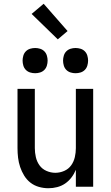

<svg xmlns="http://www.w3.org/2000/svg" viewBox="-20 -992 588 1020"><path d="M237 8Q212 8 187 1Q162 -6 142 -21.5Q122 -37 108.5 -59Q95 -81 87 -105Q79 -129 76 -154Q73 -179 73 -205V-520H165V-205Q165 -181 170.5 -157Q176 -133 190 -113.5Q204 -94 227 -84Q250 -74 274 -74Q298 -74 321 -84Q344 -94 358 -113.5Q372 -133 377.5 -157Q383 -181 383 -205V-520H475V0H383V-90Q374 -68 359.5 -49Q345 -30 326 -17Q307 -4 284 2Q261 8 237 8ZM381 -603Q368 -603 355 -607Q342 -611 332.5 -620.5Q323 -630 319 -643.5Q315 -657 315 -670Q315 -683 319 -696.5Q323 -710 332.5 -719.5Q342 -729 355 -733Q368 -737 381 -737Q395 -737 408 -733Q421 -729 430.5 -719.5Q440 -710 444 -696.5Q448 -683 448 -670Q448 -657 444 -643.5Q440 -630 430.5 -620.5Q421 -611 408 -607Q395 -603 381 -603ZM167 -603Q153 -603 140 -607Q127 -611 117.5 -620.5Q108 -630 104 -643.5Q100 -657 100 -670Q100 -683 104 -696.5Q108 -710 117.5 -719.5Q127 -729 140 -733Q153 -737 167 -737Q180 -737 193 -733Q206 -729 215.5 -719.5Q225 -710 229 -696.5Q233 -683 233 -670Q233 -657 229 -643.5Q225 -630 215.5 -620.5Q206 -611 193 -607Q180 -603 167 -603ZM287 -783 148 -918 212 -972 339 -827Z"/></svg>

Font: Iosevka Semi-Condensed Medium
Style: Regular
Weight: 500
Monospace: yes
Designer: Belleve Invis
Foundry: Belleve Invis
Version: Version 27.3.5